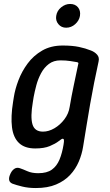

<svg xmlns="http://www.w3.org/2000/svg" viewBox="-20 -740 554 970"><path d="M161 210Q123 210 92.5 202.5Q62 195 43 188Q29 182 26.5 170.5Q24 159 30 144Q38 123 51.5 113.5Q65 104 81 110Q96 115 118.5 125Q141 135 173 135Q217 135 242 117Q267 99 280.5 66.5Q294 34 301 -9Q304 -27 303 -33Q302 -39 296 -39Q292 -39 276 -26.5Q260 -14 231.5 -2Q203 10 158 10Q105 10 76 -17.5Q47 -45 40.5 -97.5Q34 -150 46 -225L50 -250Q56 -289 73 -334Q90 -379 119.5 -419Q149 -459 193 -484.5Q237 -510 297 -510Q345 -510 378.5 -503Q412 -496 439 -485Q458 -478 470.5 -464Q483 -450 478 -429Q466 -375 455.5 -321.5Q445 -268 435.5 -214.5Q426 -161 417.5 -107.5Q409 -54 400 0Q394 39 378 76.5Q362 114 334 144Q306 174 263.5 192Q221 210 161 210ZM197 -75Q226 -75 255 -92Q284 -109 305.5 -137.5Q327 -166 332 -200Q341 -254 352.5 -308Q364 -362 375 -415Q377 -420 375.5 -422.5Q374 -425 369 -426Q357 -428 335.5 -431.5Q314 -435 285 -435Q251 -435 227 -417Q203 -399 187.5 -370Q172 -341 163.5 -309Q155 -277 150 -250L146 -225Q133 -149 144 -112Q155 -75 197 -75ZM264 -660Q268 -686 289 -703Q310 -720 334 -720Q360 -720 374 -703Q388 -686 384 -660Q380 -636 360 -618Q340 -600 314 -600Q290 -600 275 -618Q260 -636 264 -660Z"/></svg>

Font: Winky Sans
Style: Italic
Weight: 400
Italic angle: -8.97852°
Designer: Simon Atzbach
Foundry: typofactur
Version: Version 1.205